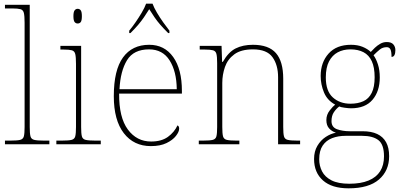

<svg xmlns="http://www.w3.org/2000/svg" viewBox="-20 -786 2192 1046"><path d="M7 0V-20H37Q74 -20 90 -24Q106 -28 110 -43.5Q114 -59 114 -94V-662Q114 -699 110 -715.5Q106 -732 91.5 -736Q77 -740 47 -740H7V-760H142V-94Q142 -59 146 -43.5Q150 -28 166.5 -24Q183 -20 219 -20H249V0Z M287 0V-20H317Q354 -20 370 -24Q386 -28 390 -43.5Q394 -59 394 -94V-438Q394 -475 390 -491.5Q386 -508 371.5 -512Q357 -516 327 -516H309V-536H422V-94Q422 -59 426 -43.5Q430 -28 446.5 -24Q463 -20 499 -20H529V0ZM403 -658Q393 -658 386.5 -666Q380 -674 380 -698Q380 -721 386.5 -729.5Q393 -738 403 -738Q414 -738 420 -729.5Q426 -721 426 -698Q426 -674 420 -666Q414 -658 403 -658Z M802 10Q709 10 654.5 -60.5Q600 -131 600 -262Q600 -404 650 -473Q700 -542 793 -542Q876 -542 923.5 -475.5Q971 -409 971 -290V-276H629Q628 -146 676.5 -80.5Q725 -15 803 -15Q860 -15 895 -40.5Q930 -66 947 -103Q952 -100 954 -96Q956 -92 956 -85Q956 -68 938.5 -45.5Q921 -23 887 -6.5Q853 10 802 10ZM943 -300Q942 -397 904 -457Q866 -517 792 -517Q708 -517 672 -458Q636 -399 631 -300ZM684 -619Q700 -638 718 -664Q736 -690 752 -717Q768 -744 776 -766H811Q819 -744 835 -717Q851 -690 869.5 -664Q888 -638 903 -619V-606H896Q871 -631 853.5 -651Q836 -671 822 -691.5Q808 -712 793 -736Q778 -712 764 -691.5Q750 -671 733 -651Q716 -631 691 -606H684Z M1063 0V-20H1086Q1123 -20 1139 -24Q1155 -28 1159 -43.5Q1163 -59 1163 -94V-442Q1163 -477 1159 -492.5Q1155 -508 1140.5 -512Q1126 -516 1096 -516H1068V-536H1187L1190 -449H1194Q1224 -502 1263.5 -522Q1303 -542 1358 -542Q1444 -542 1483.5 -496.5Q1523 -451 1523 -357V-94Q1523 -59 1527 -43.5Q1531 -28 1547.5 -24Q1564 -20 1600 -20H1615V0H1495V-365Q1495 -432 1464.5 -474.5Q1434 -517 1358 -517Q1293 -517 1256.5 -490Q1220 -463 1205.5 -421Q1191 -379 1191 -334V-94Q1191 -59 1195 -43.5Q1199 -28 1215.5 -24Q1232 -20 1268 -20H1284V0Z M1879 240Q1788 240 1739.5 197Q1691 154 1691 80Q1691 39 1709 8.5Q1727 -22 1754.5 -40Q1782 -58 1810 -63Q1788 -70 1773 -86.5Q1758 -103 1758 -132Q1758 -161 1776 -184Q1794 -207 1806 -216Q1763 -239 1745 -282.5Q1727 -326 1727 -372Q1727 -446 1770 -494Q1813 -542 1892 -542Q1928 -542 1955 -531Q1982 -520 2000 -503Q2009 -513 2022 -525.5Q2035 -538 2051.5 -547.5Q2068 -557 2087 -557Q2112 -557 2123 -544Q2134 -531 2134 -513Q2134 -496 2129 -486Q2124 -476 2113 -476Q2113 -505 2107 -517Q2101 -529 2087 -529Q2065 -529 2049.5 -516.5Q2034 -504 2015 -485Q2029 -466 2039 -435Q2049 -404 2049 -364Q2049 -289 2009.5 -242.5Q1970 -196 1892 -196Q1880 -196 1858 -199Q1836 -202 1828 -206Q1811 -193 1798.5 -174Q1786 -155 1786 -126Q1786 -93 1816 -82Q1846 -71 1886 -71H1955Q2003 -71 2035 -56Q2067 -41 2083.5 -11Q2100 19 2100 65Q2100 144 2044.5 192Q1989 240 1879 240ZM1883 215Q1946 215 1988 197.5Q2030 180 2051 147Q2072 114 2072 66Q2072 1 2041.5 -22.5Q2011 -46 1953 -46H1862Q1822 -46 1789.5 -33.5Q1757 -21 1738 7Q1719 35 1719 82Q1719 117 1734.5 147.5Q1750 178 1786 196.5Q1822 215 1883 215ZM1889 -221Q1930 -221 1959.5 -234.5Q1989 -248 2005 -280Q2021 -312 2021 -365Q2021 -419 2005.5 -452.5Q1990 -486 1960.5 -501.5Q1931 -517 1889 -517Q1850 -517 1820 -501Q1790 -485 1772.5 -451.5Q1755 -418 1755 -364Q1755 -290 1793 -255.5Q1831 -221 1889 -221Z"/></svg>

Font: Noto Serif Ethiopic Thin
Style: Regular
Weight: 250
Version: Version 2.102